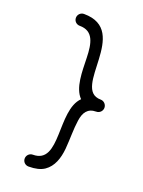

<svg xmlns="http://www.w3.org/2000/svg" viewBox="-135 -779 613 825"><g transform="rotate(20 172.0 -367.0)"><path d="M322.8 -367.2C322.8 -382.3 310.5 -395 295.4 -395C159.7 -395 317.9 -716.3 102.5 -716.3C87.4 -716.3 75.2 -704.1 75.2 -689C75.2 -673.8 87.4 -662.1 102.5 -662.1C166 -662.1 175.8 -608.4 177.7 -544.4C179.7 -479.5 177.7 -406.7 215.8 -367.7C136.2 -290 229 -72.8 102.5 -72.8C87.4 -72.8 75.2 -60.5 75.2 -45.4C75.2 -30.3 87.4 -18.6 102.5 -18.6C133.3 -18.6 157.2 -24.4 174.3 -36.1C208 -59.1 221.7 -99.6 226.1 -145C230 -190.4 229 -237.8 234.9 -276.4C240.2 -314.9 256.3 -339.8 295.4 -339.8C310.5 -339.8 322.8 -352.1 322.8 -367.2Z"/></g></svg>

Font: Mikhak Light
Style: Regular
Weight: 300
Designer: Amin Abedi
Version: Version 3.2